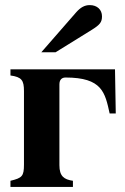

<svg xmlns="http://www.w3.org/2000/svg" viewBox="-20 -733 491 753"><path d="M142 -528H198L340 -616C372 -636 380 -646 380 -669C380 -695 361 -713 332 -713C312 -713 296 -704 279 -685ZM213 -402C213 -421 223 -429 237 -429C381 -429 392 -370 410 -288H434L431 -461H21V-437C65 -431 74 -418 74 -376V-88C74 -42 67 -35 21 -24V0H266V-24C231 -29 213 -42 213 -85Z"/></svg>

Font: XITS Math
Style: Bold
Weight: 700
Designer: MicroPress Inc., with final additions and corrections provided by Coen Hoffman, Elsevier (retired)
Version: Version 1.105